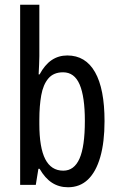

<svg xmlns="http://www.w3.org/2000/svg" viewBox="-20 -780 502 810"><path d="M146 -543Q146 -527 145 -508Q144 -489 143 -466H147Q169 -507 198 -526.5Q227 -546 264 -546Q341 -546 381 -475.5Q421 -405 421 -269Q421 -180 403 -117.5Q385 -55 351 -22.5Q317 10 267 10Q229 10 199.5 -9Q170 -28 147 -68H142L131 0H65V-760H146ZM246 -475Q206 -475 184 -449Q162 -423 154 -378Q146 -333 146 -276V-257Q146 -157 171 -108.5Q196 -60 247 -60Q293 -60 315.5 -111Q338 -162 338 -270Q338 -372 316 -423.5Q294 -475 246 -475Z"/></svg>

Font: Noto Sans Khmer ExtraCondensed
Style: Regular
Weight: 400
Width: 2
Designer: Danh Hong and the Monotype Design Team
Foundry: Monotype Imaging Inc.
Version: Version 2.004